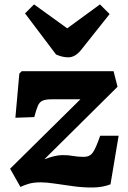

<svg xmlns="http://www.w3.org/2000/svg" viewBox="-20 -839 582 874"><path d="M79 -515H497L515 -444L182 -114Q232 -133 265 -133Q292 -133 313 -129Q334 -125 362 -125Q388 -125 402 -144Q416 -163 436 -221H520L483 0Q447 14 403.5 14.5Q360 15 315.5 9Q271 3 231.5 -3Q192 -9 166 -9Q132 -9 109.5 -2Q87 5 73 12L26 -71L346 -387H216Q189 -387 174.5 -381Q160 -375 152.5 -357.5Q145 -340 136 -306L50 -303L68 -504ZM94 -778 135 -819 286 -710 435 -819 479 -775 351 -614Q323 -578 291 -578Q277 -578 262.5 -581.5Q248 -585 235 -591Z"/></svg>

Font: Literata 12pt ExtraBold
Style: Italic
Weight: 800
Italic angle: -2°
Designer: Latin by Veronika Burian and Jose Scaglione. Greek by Irene Vlachou. Cyrillic by Vera Evstafieva
Foundry: TypeTogether
Version: Version 3.002